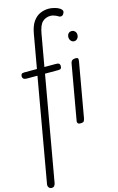

<svg xmlns="http://www.w3.org/2000/svg" viewBox="-221 -999 917 1498"><g transform="rotate(-15 237.5 -249.5)"><path d="M-1 428.5Q-11.5 428.5 -18.2 422.8Q-25 417 -27.8 409Q-30.5 401 -29.5 393.5L118 -446H32Q13 -446 5.2 -453.5Q-2.5 -461 -2.5 -472.5Q-2.5 -484.5 3.2 -491Q9 -497.5 27.5 -497.5H127.5L175.5 -769Q186.5 -831.5 211.2 -866Q236 -900.5 269 -914.5Q302 -928.5 338 -928.5Q357.5 -928.5 384 -921.8Q410.5 -915 426.5 -903.5Q434.5 -898 440.8 -888.2Q447 -878.5 439 -863.5Q430.5 -847 418.5 -845.8Q406.5 -844.5 400.5 -848.5Q387 -858 368.5 -864.5Q350 -871 337 -871Q297.5 -871 271.2 -846.2Q245 -821.5 233.5 -755L188 -497.5H281.5Q300.5 -497.5 307 -490.8Q313.5 -484 313.5 -472.5Q313.5 -460 308.5 -453Q303.5 -446 286 -446H179L30.5 397.5Q28.5 409.5 21.5 419Q14.5 428.5 -1 428.5ZM347 0Q328.5 0 324.2 -8.5Q320 -17 321.5 -24L399.5 -467Q401.5 -479 406.2 -486.5Q411 -494 419.5 -497.2Q428 -500.5 441.5 -500.5Q456 -500.5 459.5 -493.8Q463 -487 460 -470L382 -27Q381 -21.5 376 -10.8Q371 0 347 0ZM465 -631.5Q449.5 -631.5 439 -644Q428.5 -656.5 428.5 -673.5Q428.5 -690.5 438.2 -702Q448 -713.5 465 -713.5Q480 -713.5 491 -702.8Q502 -692 502 -673.5Q502 -656.5 491.5 -644Q481 -631.5 465 -631.5Z"/></g></svg>

Font: Edu AU VIC WA NT Hand
Style: Regular
Weight: 400
Designer: Tina and Corey Anderson, Eben Sorkin, Mirko Velimirovic
Foundry: Google for Education
Version: Version 1.001